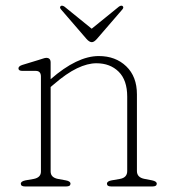

<svg xmlns="http://www.w3.org/2000/svg" viewBox="-20 -672 624 692"><path d="M162.5 -446.5V-386.5Q258 -470 336 -470Q396.5 -470 435 -433Q473.5 -396 473.5 -332V-55.5Q473.5 -32 502 -27L528 -22Q545 -18.5 545 -10Q545 0 530 0H380.5Q365.5 0 365.5 -10Q365.5 -19 382.5 -22L411.5 -27Q438.5 -31.5 438.5 -55.5V-323.5Q438.5 -383 407.8 -413.5Q377 -444 327.5 -444Q295.5 -444 257.5 -425.8Q219.5 -407.5 174.5 -368.5L162.5 -358.5V-54Q162.5 -32 189.5 -27L217 -22Q234 -19 234 -10Q234 0 219 0H70Q55 0 55 -10Q55 -18.5 72 -22L101 -27Q127.5 -32 127.5 -53.5V-396Q127.5 -416.5 109 -416.5H61Q46.5 -416.5 46.5 -425.5Q46.5 -433.5 60.5 -438L119.5 -456Q128 -458.5 135.2 -461Q142.5 -463.5 147 -463.5Q162.5 -463.5 162.5 -446.5ZM329.5 -532Q319 -520 311 -520Q302 -520 291.5 -532L200 -638Q193 -646 199.5 -650.5Q204 -653.5 212.5 -648L310.5 -568.5L408.5 -648Q416.5 -653.5 421.5 -650.5Q427.5 -645.5 421 -638Z"/></svg>

Font: Fraunces 9pt S050 Thin
Style: Regular
Weight: 100
Version: Version 1.000; ttfautohint (v1.8.3)